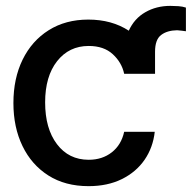

<svg xmlns="http://www.w3.org/2000/svg" viewBox="-20 -619 649 650"><path d="M279.8 11.2Q200.7 11.2 143.8 -24.9Q86.9 -61 56.2 -124.5Q25.4 -188 25.4 -270Q25.4 -353.5 56.6 -417.2Q87.9 -481 145 -516.8Q202.1 -552.7 278.8 -552.7Q358.4 -552.7 416 -515.1Q434.6 -556.2 471.9 -577.6Q509.3 -599.1 556.6 -599.1Q570.3 -599.1 584 -598.1Q597.7 -597.2 609.4 -593.3V-513.2Q603 -514.2 595.2 -515.1Q587.4 -516.1 579.6 -516.6Q545.9 -516.1 525.4 -500.5Q504.9 -484.9 504.9 -443.8V-369.1H400.4Q392.1 -407.7 361.8 -435.5Q331.5 -463.4 280.3 -463.4Q213.9 -463.4 173.3 -411.9Q132.8 -360.4 132.8 -272.5Q132.8 -183.6 172.9 -130.9Q212.9 -78.1 280.3 -78.1Q326.2 -78.1 358.4 -103.3Q390.6 -128.4 400.4 -172.9H503.9Q498 -119.6 469.5 -78.1Q440.9 -36.6 392.6 -12.7Q344.2 11.2 279.8 11.2Z"/></svg>

Font: Inter Tight Medium
Style: Regular
Weight: 500
Designer: Rasmus Andersson
Foundry: rsms
Version: Version 3.004; ttfautohint (v1.8.4.7-5d5b)